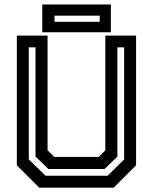

<svg xmlns="http://www.w3.org/2000/svg" viewBox="-20 -864 704 884"><path d="M160.5 0 57.5 -103V-700H199V-172L229.5 -141.5H434.5L465 -172V-700H606.5V-103L503.5 0ZM189.5 -55H475.5L551.5 -130V-646H520.5V-143L461.5 -86H203L143.5 -143V-646H112.5V-130ZM174.5 -715.5V-843.5H490.5V-715.5ZM231 -763.5H439V-792H231Z"/></svg>

Font: Tourney SemiBold
Style: Regular
Weight: 600
Version: Version 1.015